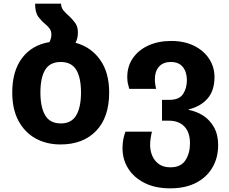

<svg xmlns="http://www.w3.org/2000/svg" viewBox="-20 -780 1255 1050"><path d="M393 -546Q476 -524 526.5 -454.5Q577 -385 577 -274Q577 -138 505.5 -64Q434 10 311 10Q234 10 174.5 -23Q115 -56 81 -119.5Q47 -183 47 -274Q47 -392 101 -463Q155 -534 251 -550Q255 -559 258 -569Q261 -579 261 -591Q261 -611 251 -624Q241 -637 228 -648Q208 -664 190 -687.5Q172 -711 172 -760H314Q314 -739 326.5 -723.5Q339 -708 357 -693Q375 -676 390.5 -655.5Q406 -635 406 -603Q406 -570 393 -546ZM313 -105Q371 -105 397 -149.5Q423 -194 423 -274Q423 -355 397 -398Q371 -441 312 -441Q253 -441 227 -398Q201 -355 201 -274Q201 -194 227 -149.5Q253 -105 313 -105Z M911 250Q829 250 770.5 220.5Q712 191 681 141.5Q650 92 650 31Q650 4 654.5 -19Q659 -42 666 -60H811Q807 -45 804 -25Q801 -5 801 13Q801 44 812.5 71.5Q824 99 848.5 117Q873 135 912 135Q969 135 994 96.5Q1019 58 1019 4Q1019 -56 988.5 -88Q958 -120 904 -120H866V-234H907Q960 -234 981 -265.5Q1002 -297 1002 -342Q1002 -386 980 -413.5Q958 -441 915 -441Q872 -441 849.5 -415.5Q827 -390 827 -347Q827 -320 834 -294H687Q682 -310 679 -324.5Q676 -339 676 -359Q676 -418 707 -462.5Q738 -507 792 -531.5Q846 -556 916 -556Q988 -556 1041.5 -529.5Q1095 -503 1124 -458Q1153 -413 1153 -359Q1153 -284 1114.5 -240.5Q1076 -197 1012 -182V-179Q1055 -171 1091.5 -147.5Q1128 -124 1150.5 -83.5Q1173 -43 1173 13Q1173 83 1141.5 136.5Q1110 190 1051.5 220Q993 250 911 250Z"/></svg>

Font: Noto Sans Georgian Bold
Style: Regular
Weight: 700
Designer: Monotype Design Team, Akaki Razmadze
Foundry: Google LLC
Version: Version 2.005; ttfautohint (v1.8.4.7-5d5b)